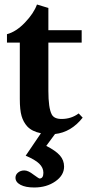

<svg xmlns="http://www.w3.org/2000/svg" viewBox="-20 -580 414 847"><path d="M130.9 247.1Q92.8 247.1 70.6 235.4Q48.3 223.6 48.3 204.1Q48.3 190.4 59.6 181.2Q70.8 171.9 87.4 171.9Q104.5 171.9 127.9 190.4Q151.4 207.5 154.3 207.5Q171.4 207.5 171.4 182.1Q171.4 159.7 152.8 141.8Q134.3 124 93.3 106.9L160.6 7.8Q121.1 0 100.1 -22.5Q83 -41.5 75.2 -68.1Q67.4 -94.7 67.4 -143.6V-392.1H10.7V-429.2Q51.3 -439.9 90.1 -480.5Q128.9 -521 143.1 -560.1L193.4 -544.9V-446.8H340.3V-392.1H193.4V-179.2Q193.4 -104 208 -75.7Q218.3 -55.2 251.5 -55.2Q294.4 -55.2 327.1 -79.6L344.7 -61Q293.9 3.4 222.7 11.2L184.1 63.5Q226.1 85 244.4 106Q262.7 127 262.7 154.8Q262.7 193.4 224.1 220.2Q185.5 247.1 130.9 247.1Z"/></svg>

Font: Elstob 8pt
Style: Bold
Weight: 700
Designer: Peter S. Baker
Version: Version 1.015